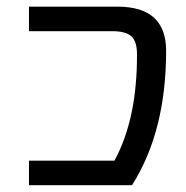

<svg xmlns="http://www.w3.org/2000/svg" viewBox="-20 -544 548 566"><path d="M326.2 -524.4Q469.7 -524.4 469.7 -394.5Q469.7 -156.2 369.1 2H65.4V-70.3H317.4Q384.8 -194.3 383.8 -384.8Q383.8 -421.9 367.2 -437Q350.6 -452.1 310.5 -452.1H65.4V-524.4Z"/></svg>

Font: Nasu
Style: Regular
Weight: 400
Designer: Ryoko NISHIZUKA (kana &amp; ideographs); Paul D. Hunt (Latin, Greek &amp; Cyrillic); Wenlong ZHANG (bopomofo); Sandoll C
Version: Version 2014.1215